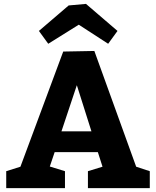

<svg xmlns="http://www.w3.org/2000/svg" viewBox="-20 -967 802 987"><path d="M385 -840 228 -742 180 -808 333 -939 422 -947 584 -808 536 -742ZM465 -705 680 -110 750 -87V0H432V-87L507 -110L483 -185H261L236 -111L314 -87V0H12V-87L85 -110L305 -702ZM375 -529 296 -292H450Z"/></svg>

Font: BitterBold
Style: Bold
Weight: 700
Designer: Sol Matas
Foundry: Sol Matas
Version: Version 001.001